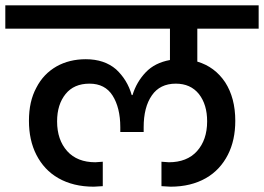

<svg xmlns="http://www.w3.org/2000/svg" viewBox="-44 -760 994 723"><path d="M930 -652C930 -652 930 -740 930 -740C930 -740 -24 -740 -24 -740C-24 -740 -24 -652 -24 -652C-24 -652 596 -652 596 -652C596 -652 596 -534 596 -534C596 -534 596 -534 596 -534C558 -527 528 -512 505 -488C482 -464 465 -435 455 -402C455 -402 452 -402 452 -402C452 -402 452 -402 452 -402C441 -441 421 -473 393 -499C364 -524 326 -537 279 -537C279 -537 279 -537 279 -537C238 -537 201 -528 169 -510C136 -491 111 -465 93 -430C74 -395 65 -354 65 -305C65 -305 65 -305 65 -305C65 -257 74 -214 93 -177C112 -140 139 -110 176 -89C213 -68 257 -57 309 -57C309 -57 309 -57 309 -57C314 -57 326 -58 343 -59C343 -59 343 -151 343 -151C343 -151 315 -149 315 -149C315 -149 315 -149 315 -149C270 -149 234 -163 209 -191C184 -219 171 -256 171 -303C171 -303 171 -303 171 -303C171 -346 182 -380 203 -406C224 -432 254 -445 293 -445C293 -445 293 -445 293 -445C332 -445 361 -430 380 -400C399 -370 409 -330 409 -281C409 -281 409 -263 409 -263C409 -263 497 -263 497 -263C497 -263 497 -281 497 -281C497 -281 497 -281 497 -281C497 -331 507 -371 528 -401C548 -430 578 -445 618 -445C618 -445 618 -445 618 -445C655 -445 684 -432 705 -406C726 -379 736 -345 736 -303C736 -303 736 -303 736 -303C736 -256 723 -219 698 -191C673 -163 637 -149 592 -149C592 -149 564 -151 564 -151C564 -151 564 -59 564 -59C564 -59 564 -59 564 -59C581 -58 593 -57 598 -57C598 -57 598 -57 598 -57C650 -57 694 -68 731 -89C768 -110 795 -140 814 -177C833 -214 842 -257 842 -305C842 -305 842 -305 842 -305C842 -363 829 -411 804 -450C778 -489 743 -515 699 -528C699 -528 699 -652 699 -652C699 -652 930 -652 930 -652Z"/></svg>

Font: Girnar Poppins
Style: Medium
Weight: 500
Designer: Ninad Kale (Devanagari), Jonny Pinhorn (Latin)
Foundry: Indian Type Foundry
Version: ""